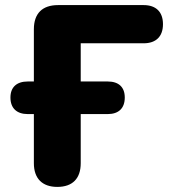

<svg xmlns="http://www.w3.org/2000/svg" viewBox="-20 -725 668 754"><path d="M205 9C265 9 297 -24 297 -84V-277H403C446 -277 470 -300 470 -342C470 -383 446 -405 403 -405H297V-555H544C593 -555 620 -582 620 -630C620 -678 593 -705 544 -705H208C146 -705 113 -672 113 -610V-405H89C46 -405 21 -383 21 -342C21 -300 46 -277 89 -277H113V-84C113 -24 146 9 205 9Z"/></svg>

Font: Nunito Black
Style: Regular
Weight: 900
Designer: Vernon Adams
Foundry: Vernon Adams
Version: Version 3.602